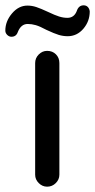

<svg xmlns="http://www.w3.org/2000/svg" viewBox="-56 -695 357 721"><path d="M-36 -580Q-36 -615 -11 -644.5Q14 -674 47 -674Q64 -674 80.5 -668.5Q97 -663 125 -650Q150 -638 166 -633Q182 -628 197 -628Q222 -628 232 -653Q239 -675 258 -675Q268 -675 274 -668.5Q280 -662 281 -652Q281 -615 257 -587Q233 -559 198 -559Q181 -559 164.5 -564Q148 -569 118 -583Q94 -596 78.5 -600.5Q63 -605 48 -605Q23 -605 11 -575Q5 -557 -13 -557Q-22 -557 -29 -564Q-36 -571 -36 -580ZM76 -458Q76 -477 89.5 -490.5Q103 -504 121 -504Q141 -504 154 -491Q167 -478 167 -458V-39Q167 -21 153.5 -7.5Q140 6 121 6Q103 6 89.5 -7.5Q76 -21 76 -39Z"/></svg>

Font: 寒蝉全圆体
Style: Regular
Weight: 400
Designer: Warren2060
      Designed by Motoya company      

      [Varela Round]
      Joe Prince(Latin component); Avraham Cornf
Foundry: ChillType
Version: Version 3.200